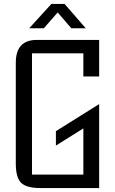

<svg xmlns="http://www.w3.org/2000/svg" viewBox="-20 -952 582 972"><path d="M482 -750V-565H402V-682H142V-68H402V-302L263 -215V-288L482 -425V0H185Q114 0 87 -26.5Q60 -53 60 -124V-635Q60 -750 167 -750ZM307 -932 414 -809H341L272 -889L202 -809H128L240 -932Z"/></svg>

Font: Kelly Slab
Style: Regular
Weight: 400
Designer: Denis Masharov
Foundry: Denis Masharov
Version: Version 1.001